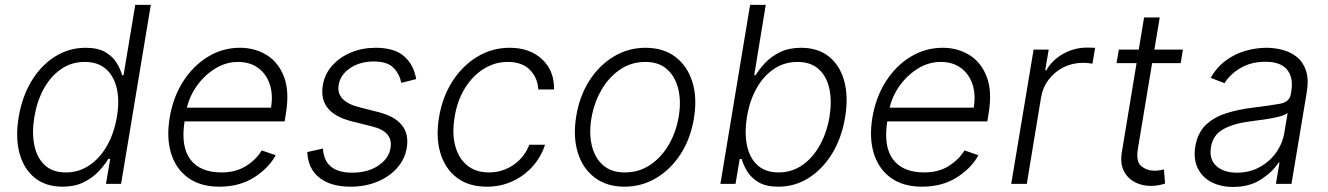

<svg xmlns="http://www.w3.org/2000/svg" viewBox="-20 -747 5397 780"><path d="M234 11.4Q166.5 11.4 122 -24Q77.4 -59.3 59.7 -123Q41.9 -186.8 55.8 -271.3Q70 -355.5 108.7 -418.9Q147.4 -482.2 204 -517.6Q260.7 -552.9 327.8 -552.9Q377.8 -552.9 408 -535.2Q438.2 -517.4 453.8 -491.7Q469.5 -465.9 476.2 -441.4H481.9L529.5 -727.3H592.7L471.9 0H410.5L427.6 -101.2H420.1Q404.8 -76.3 380.1 -50.2Q355.5 -24.1 319.4 -6.4Q283.4 11.4 234 11.4ZM247.5 -46.5Q300.4 -46.5 343.2 -75.5Q386 -104.4 415 -155.5Q443.9 -206.7 454.9 -272.4Q465.9 -337.7 454.4 -388Q442.8 -438.2 410.2 -466.8Q377.5 -495.4 324.2 -495.4Q269.5 -495.4 227.3 -465.7Q185 -436.1 157.5 -385.7Q130 -335.2 119.7 -272.4Q109 -208.8 119.3 -157.7Q129.6 -106.5 161.4 -76.5Q193.2 -46.5 247.5 -46.5Z M871.1 11.4Q794.7 11.4 744.9 -24.3Q695 -60 675.2 -123.4Q655.5 -186.8 669.4 -269.5Q683.2 -352.3 724.1 -416.2Q764.9 -480.1 824.8 -516.5Q884.6 -552.9 955.3 -552.9Q1014.6 -552.9 1062.5 -524Q1110.4 -495 1133.5 -435.7Q1156.6 -376.4 1141.3 -285.2L1136.4 -253.9H729.8Q713.8 -151.3 753.6 -98.9Q793.3 -46.5 880 -46.5Q938.6 -46.5 980.1 -73Q1021.7 -99.4 1043.3 -136L1099.8 -116.5Q1072.8 -65 1013.1 -26.8Q953.5 11.4 871.1 11.4ZM739.3 -309.7H1081Q1089.8 -362.2 1076 -404.3Q1062.1 -446.4 1028.9 -470.9Q995.7 -495.4 946.7 -495.4Q898.4 -495.4 855.3 -469.1Q812.1 -442.8 781.4 -400.6Q750.7 -358.3 739.3 -309.7Z M1670.8 -425.8 1610.1 -410.2Q1603 -447.1 1578.1 -472.1Q1553.3 -497.2 1498.2 -497.2Q1442.5 -497.2 1402.5 -470.3Q1362.6 -443.5 1355.8 -402Q1344.5 -335.9 1439.3 -311.4L1518.8 -291.2Q1650.6 -257.1 1632.5 -146.3Q1625 -100.5 1593.4 -64.8Q1561.8 -29.1 1513 -8.9Q1464.1 11.4 1404.1 11.4Q1323.9 11.4 1277.7 -24.9Q1231.5 -61.1 1228.3 -129.3L1291.9 -143.5Q1297.9 -45.5 1410.9 -45.5Q1474.1 -45.5 1516.9 -74.2Q1559.7 -103 1566.4 -145.2Q1578.1 -212.4 1492.2 -233.3L1407.3 -254.6Q1272.7 -289.1 1291.5 -400.9Q1299 -446 1329.2 -480.1Q1359.4 -514.2 1405.5 -533.6Q1451.7 -552.9 1506.4 -552.9Q1581.7 -552.9 1621.1 -519Q1660.5 -485.1 1670.8 -425.8Z M1957.7 11.4Q1883.9 11.4 1835.9 -25.2Q1788 -61.8 1769 -125.5Q1750 -189.3 1763.5 -270.2Q1777 -352.6 1817.8 -416.4Q1858.7 -480.1 1918.9 -516.5Q1979 -552.9 2050.4 -552.9Q2132.5 -552.9 2182.4 -506.2Q2232.2 -459.5 2230.8 -383.5H2166.9Q2164.4 -430.8 2132.8 -463.1Q2101.2 -495.4 2043 -495.4Q1990.1 -495.4 1945 -467.2Q1899.9 -438.9 1868.8 -388.7Q1837.7 -338.4 1827.1 -272.4Q1815.7 -206 1829.2 -155Q1842.7 -104 1877.7 -75.3Q1912.6 -46.5 1966.3 -46.5Q2021 -46.5 2065.7 -76.9Q2110.4 -107.2 2130.3 -159.1H2194.2Q2178.3 -109.7 2144 -71.2Q2109.7 -32.7 2062.1 -10.7Q2014.6 11.4 1957.7 11.4Z M2517.4 11.4Q2445.7 11.4 2396.8 -25Q2348 -61.4 2327.6 -126.1Q2307.2 -190.7 2321 -275.2Q2334.5 -357.6 2374.8 -420.1Q2415.1 -482.6 2474.1 -517.8Q2533 -552.9 2602.3 -552.9Q2674.4 -552.9 2723.2 -516.3Q2772 -479.8 2792.4 -415.1Q2812.9 -350.5 2799 -265.6Q2785.5 -183.9 2745.2 -121.4Q2704.9 -58.9 2646 -23.8Q2587 11.4 2517.4 11.4ZM2518.5 -46.5Q2576.3 -46.5 2622.2 -77.6Q2668 -108.7 2697.8 -160.7Q2727.6 -212.7 2737.6 -275.2Q2747.5 -335.2 2735.6 -385.1Q2723.7 -435 2690.3 -465.2Q2657 -495.4 2601.6 -495.4Q2544 -495.4 2498.2 -464Q2452.4 -432.5 2422.6 -380.3Q2392.8 -328.1 2382.5 -265.6Q2372.5 -206 2384.2 -156.1Q2396 -106.2 2429.5 -76.3Q2463.1 -46.5 2518.5 -46.5Z M2906.6 0 3027.3 -727.3H3090.9L3044 -441.4H3049.7Q3064.3 -465.9 3088.6 -491.7Q3112.9 -517.4 3149 -535.2Q3185 -552.9 3234.7 -552.9Q3302.2 -552.9 3346.9 -517.6Q3391.7 -482.2 3409.4 -418.9Q3427.2 -355.5 3413.4 -271.3Q3399.5 -186.8 3360.6 -123.2Q3321.7 -59.7 3265.4 -24.1Q3209.2 11.4 3142 11.4Q3092.3 11.4 3062.1 -6.4Q3032 -24.1 3016 -50.2Q3000 -76.3 2992.9 -101.2H2985.1L2968 0ZM3014.6 -272.4Q3003.9 -206.7 3014.7 -155.5Q3025.6 -104.4 3057.7 -75.5Q3089.8 -46.5 3142.8 -46.5Q3197.1 -46.5 3239.9 -76.5Q3282.7 -106.5 3310.9 -157.7Q3339.1 -208.8 3349.8 -272.4Q3360.1 -335.2 3349.4 -385.7Q3338.8 -436.1 3306.5 -465.7Q3274.1 -495.4 3219.5 -495.4Q3166.2 -495.4 3123.9 -466.8Q3081.7 -438.2 3053.4 -388Q3025.2 -337.7 3014.6 -272.4Z M3725.9 11.4Q3649.5 11.4 3599.6 -24.3Q3549.7 -60 3530 -123.4Q3510.3 -186.8 3524.1 -269.5Q3538 -352.3 3578.8 -416.2Q3619.7 -480.1 3679.5 -516.5Q3739.3 -552.9 3810 -552.9Q3869.3 -552.9 3917.3 -524Q3965.2 -495 3988.3 -435.7Q4011.4 -376.4 3996.1 -285.2L3991.1 -253.9H3584.5Q3568.5 -151.3 3608.3 -98.9Q3648.1 -46.5 3734.7 -46.5Q3793.3 -46.5 3834.9 -73Q3876.4 -99.4 3898.1 -136L3954.5 -116.5Q3927.6 -65 3867.9 -26.8Q3808.2 11.4 3725.9 11.4ZM3594.1 -309.7H3935.7Q3944.6 -362.2 3930.8 -404.3Q3916.9 -446.4 3883.7 -470.9Q3850.5 -495.4 3801.5 -495.4Q3753.2 -495.4 3710 -469.1Q3666.9 -442.8 3636.2 -400.6Q3605.5 -358.3 3594.1 -309.7Z M4088.1 0 4179 -545.5H4240.4L4226.2 -461.6H4230.8Q4253.9 -502.8 4299 -528.2Q4344.1 -553.6 4395.6 -553.6Q4403.8 -553.6 4413.2 -553.4Q4422.6 -553.3 4429 -552.6L4418 -488.3Q4413.7 -489 4403.2 -490.4Q4392.8 -491.8 4380 -491.8Q4337.4 -491.8 4301.1 -473.9Q4264.9 -456 4240.8 -424.4Q4216.6 -392.8 4209.5 -352.3L4151.3 0Z M4785.5 -545.5 4776.6 -490.4H4660.5L4602.6 -142.4Q4594.1 -90.9 4616.3 -72.3Q4638.5 -53.6 4670.8 -53.6Q4683.2 -53.6 4692.3 -55.4Q4701.3 -57.2 4708.5 -58.6L4713.1 -1.4Q4702.8 2.1 4688.6 5.1Q4674.4 8.2 4654.5 8.2Q4619.7 8.2 4590.2 -7.1Q4560.7 -22.4 4545.5 -52.6Q4530.2 -82.7 4537.3 -127.5L4597.3 -490.4H4516L4525.2 -545.5H4606.2L4627.8 -676.1H4691.4L4669.7 -545.5Z M4989 12.4Q4939.6 12.4 4902 -6.9Q4864.3 -26.3 4846.1 -63Q4827.8 -99.8 4835.9 -152.3Q4845.2 -206.3 4877.3 -238.1Q4909.4 -269.9 4959.5 -286.2Q5009.6 -302.6 5072.4 -310Q5142 -318.5 5180.2 -325.6Q5218.4 -332.7 5223.7 -363.3L5225.9 -376.1Q5235.1 -431.8 5208.8 -464Q5182.5 -496.1 5120.7 -496.1Q5061.8 -496.1 5018.6 -470Q4975.5 -443.9 4954.5 -409.1L4898.4 -430.8Q4924 -475.5 4961.3 -502.3Q4998.6 -529.1 5041.2 -541Q5083.8 -552.9 5125.4 -552.9Q5156.6 -552.9 5189.1 -544.7Q5221.6 -536.6 5247.3 -516.5Q5273.1 -496.4 5285.3 -460.9Q5297.6 -425.4 5288.4 -370.4L5226.6 0H5163.4L5177.9 -86.3H5174Q5151.3 -50.1 5104.2 -18.8Q5057.2 12.4 4989 12.4ZM5005 -45.5Q5055.4 -45.5 5096.4 -67.6Q5137.4 -89.8 5164.1 -127.1Q5190.7 -164.4 5197.8 -209.2L5210.9 -288Q5200.3 -279.1 5173.7 -272.5Q5147 -266 5116.7 -261.7Q5086.3 -257.5 5063.9 -254.6Q4993.3 -246.1 4950.5 -222.7Q4907.7 -199.2 4899.5 -149.5Q4891.3 -100.1 4921.3 -72.8Q4951.3 -45.5 5005 -45.5Z"/></svg>

Font: Inter Light  BETA
Style: Italic
Weight: 300
Italic angle: 9.39999°
Designer: Rasmus Andersson
Foundry: rsms
Version: Version 3.011;git-f93a4a705